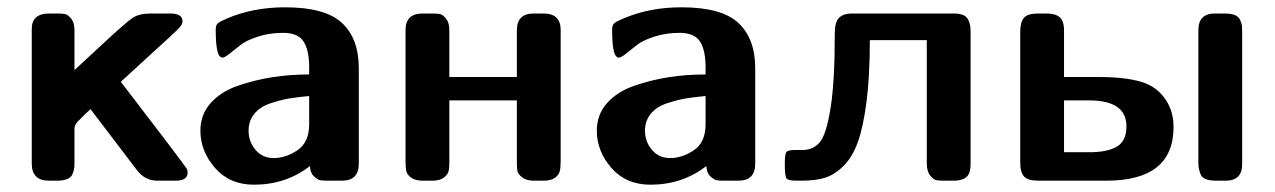

<svg xmlns="http://www.w3.org/2000/svg" viewBox="-20 -495 3492 526"><path d="M67 -414Q66 -458 115 -458H137Q150 -458 158 -456.5Q166 -455 175 -444Q184 -433 184 -413V-303Q210 -327 251 -365Q326 -435 344 -446.5Q362 -458 393 -458H446Q480 -458 480 -437V-436Q480 -428 469 -416.5Q458 -405 394 -347Q345 -302 311 -271Q486 -43 492 -32Q494 -27 494 -22Q494 0 461 0H411Q377 0 355 -29L228 -196Q222 -191 215 -184Q208 -177 205 -174Q202 -171 197.5 -166.5Q193 -162 191.5 -160.5Q190 -159 188 -155.5Q186 -152 185.5 -151Q185 -150 184.5 -146Q184 -142 184 -140Q184 -138 184 -133V-47Q184 -38 183 -32.5Q182 -27 178.5 -18Q175 -9 164 -4.5Q153 0 136 0H114Q67 0 67 -47V-413Z M529 -137Q529 -181 557 -212.5Q585 -244 631.5 -260Q678 -276 726 -283.5Q774 -291 827 -291V-310Q827 -358 811.5 -381.5Q796 -405 756 -405Q718 -405 686 -394.5Q654 -384 638 -371Q622 -358 608.5 -347.5Q595 -337 589 -337Q588 -337 584 -339Q571 -347 571 -414Q571 -426 576.5 -431Q582 -436 601 -444Q673 -475 761 -475Q871 -475 917 -432Q963 -389 963 -308V-47Q963 0 917 0H880Q866 0 858.5 -1Q851 -2 840.5 -11.5Q830 -21 829 -40Q763 11 676 11Q609 11 569 -35Q529 -81 529 -137ZM661 -137Q661 -107 680 -84.5Q699 -62 730 -62Q763 -62 795 -83.5Q827 -105 827 -155V-232Q796 -229 774 -225.5Q752 -222 722.5 -212.5Q693 -203 677 -183.5Q661 -164 661 -137Z M1091 -54V-413Q1091 -458 1138 -458H1166Q1178 -458 1185.5 -456.5Q1193 -455 1202 -444Q1211 -433 1211 -412V-284H1396V-412Q1396 -458 1442 -458H1469Q1516 -458 1516 -413V-54Q1516 -36 1513.5 -26Q1511 -16 1500.5 -8Q1490 0 1469 0H1443Q1422 0 1410.5 -9Q1399 -18 1397.5 -26.5Q1396 -35 1396 -48V-220H1211V-48Q1211 -35 1209 -26Q1207 -17 1196 -8.5Q1185 0 1164 0H1139Q1117 0 1106 -8.5Q1095 -17 1093 -26.5Q1091 -36 1091 -54Z M1615 -137Q1615 -181 1643 -212.5Q1671 -244 1717.5 -260Q1764 -276 1812 -283.5Q1860 -291 1913 -291V-310Q1913 -358 1897.5 -381.5Q1882 -405 1842 -405Q1804 -405 1772 -394.5Q1740 -384 1724 -371Q1708 -358 1694.5 -347.5Q1681 -337 1675 -337Q1674 -337 1670 -339Q1657 -347 1657 -414Q1657 -426 1662.5 -431Q1668 -436 1687 -444Q1759 -475 1847 -475Q1957 -475 2003 -432Q2049 -389 2049 -308V-47Q2049 0 2003 0H1966Q1952 0 1944.5 -1Q1937 -2 1926.5 -11.5Q1916 -21 1915 -40Q1849 11 1762 11Q1695 11 1655 -35Q1615 -81 1615 -137ZM1747 -137Q1747 -107 1766 -84.5Q1785 -62 1816 -62Q1849 -62 1881 -83.5Q1913 -105 1913 -155V-232Q1882 -229 1860 -225.5Q1838 -222 1808.5 -212.5Q1779 -203 1763 -183.5Q1747 -164 1747 -137Z M2130 -45Q2130 -72 2134 -78Q2138 -84 2157 -84H2178Q2208 -84 2226 -105.5Q2244 -127 2255.5 -199.5Q2267 -272 2267 -404Q2267 -435 2279 -446.5Q2291 -458 2314 -458H2593Q2621 -458 2630 -445Q2639 -432 2639 -410V-46Q2639 -19 2627 -9.5Q2615 0 2593 0H2565Q2553 0 2545 -1.5Q2537 -3 2528 -14.5Q2519 -26 2519 -48V-385H2363Q2363 -287 2354 -217Q2345 -147 2330 -105.5Q2315 -64 2290.5 -40Q2266 -16 2240 -8Q2214 0 2177 0H2163Q2139 0 2134.5 -6.5Q2130 -13 2130 -45Z M2775 -50V-408Q2775 -434 2785 -446Q2795 -458 2824 -458H2847Q2871 -458 2883 -448Q2895 -438 2895 -411V-284H2991Q3062 -284 3106 -271Q3150 -258 3174 -221Q3195 -190 3195 -147Q3195 0 3011 0H2825Q2796 0 2785.5 -11.5Q2775 -23 2775 -50ZM2895 -78H2965Q3014 -78 3040 -93.5Q3066 -109 3066 -149Q3066 -220 2963 -220H2895ZM3263 -53V-412Q3263 -458 3308 -458H3335Q3353 -458 3363.5 -453.5Q3374 -449 3378 -439Q3382 -429 3382.5 -424Q3383 -419 3383 -407V-45Q3383 0 3338 0H3311Q3294 0 3283 -4.5Q3272 -9 3268.5 -19Q3265 -29 3264 -35Q3263 -41 3263 -53Z"/></svg>

Font: CMU Sans Serif
Style: Bold
Weight: 700
Version: Version 0.7.0